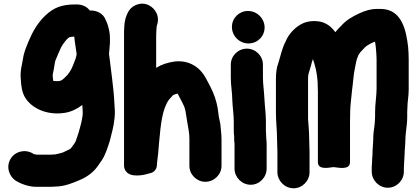

<svg xmlns="http://www.w3.org/2000/svg" viewBox="-20 -788 2246 1034"><path d="M392.8 -497.2C389.8 -476 385.6 -467.9 375.5 -441.7C364.9 -411.7 348 -386 326.5 -367.8C312.7 -355.3 307.8 -351 288 -351C279.7 -351 271.5 -351.3 266.6 -352.4C266 -358.9 265.2 -366.2 264 -375.6V-386.7C264.5 -390.6 265.6 -396.8 267.1 -402.4C271.8 -419.7 274.4 -451.7 278.1 -461.4C286.9 -481.5 299.8 -514.5 309.1 -533.2C320.4 -553 337.7 -577.4 353.5 -587.7C356.8 -588.7 369 -590.5 380 -590.9C382.7 -557.4 389.1 -528 392.8 -497.2ZM266.4 44C262.2 44.6 257.2 45 254 45H178.4C174.4 44.3 169.2 43.3 161.8 41.8C121.4 13.1 63.5 25.1 38.3 65.2C10.1 110.1 29.5 161.7 64.4 185C89.2 200.5 132.4 218 174 218H254C261.2 218 266.2 217.8 274.4 217C327.2 216.4 370.6 198.1 405.5 183.1C445.4 167 478.8 143.6 504 110C512.1 99.2 518.7 89.6 530 72.6C550 40.6 560 5.2 570.7 -27.1C570.9 -27.6 571.2 -28.6 571.3 -29.3C579.8 -65.4 592.3 -103.2 596.9 -151.3C600.7 -183.5 597.4 -205.9 596 -233.3C591.9 -318.8 576.5 -415.2 567.1 -498.3C567.6 -503.9 568.3 -510.5 568.9 -516.8L570.9 -542.5C572.1 -552.7 572.7 -564.3 572 -574V-586C572 -597.1 570.8 -608.4 568.5 -619.9C564.5 -639.7 560.5 -658.7 548.8 -681.5C537.3 -712.6 505 -733 463.5 -731.5C447.9 -752.7 422.2 -764 394 -764H384C309.7 -764 268.3 -745.3 225.9 -706.2C183 -665.2 157.4 -621.1 133.8 -565.4C121.7 -534.4 109.1 -509.5 103.3 -468.7C98.2 -436.8 87.5 -406.4 92.1 -359.7L94.1 -333.7C98.2 -297.1 107 -268.3 130.3 -242.4C169.2 -197.5 242 -166.9 328.8 -180.3C365.2 -185.9 396.7 -202.5 423.1 -222.7C424.3 -199.4 426.5 -188 425.1 -168.5C421.1 -136.9 412.6 -105.1 404 -76C399.2 -59 393.4 -46.9 387.6 -27.2C381 -13.9 371.8 -3.3 362.4 9.8C358.5 15.7 343.9 20.2 319 33C306.8 36.9 290.2 41.3 274.9 44Z M1086 191C1132.6 191 1173 152.6 1173 105V-35C1173 -66.2 1168.8 -90.8 1166.9 -116.8C1166.9 -117.3 1166.8 -118.4 1166.7 -119.1C1161.8 -148.3 1158.5 -150.9 1155.9 -179.3C1154.1 -199.1 1150.1 -216.6 1146.3 -233.7C1135.5 -277 1118.7 -311 1101 -343.9L1087 -369.9C1059.4 -421.1 1002.8 -465.9 920.9 -456.8C883.1 -451.4 850.8 -441.1 821 -422.7V-593C821 -612.5 822.8 -633.7 823.9 -646.9C831.1 -666.1 834.6 -691.5 823.3 -716.7C807.8 -751.4 762.5 -783.7 710.3 -760.3C684 -748.6 670.6 -728.4 661.8 -705.3C647.8 -671.9 648 -631.3 648 -591V104C648 113.2 650.4 122.5 655.2 130.3C670.6 154.9 699.1 157.1 718.6 157C738.4 157 757.8 153.3 772.6 149C789 144.1 803.3 144 815.6 128C827.6 112.5 824.2 100.6 825.8 88.1C830.6 50.1 832.7 36.8 836.9 -23C846 -120.7 853.5 -198.8 889.2 -250.3C895 -257.8 903.9 -266.5 913 -276.4C920.8 -279.7 927.7 -282.1 936.6 -283.9C944.6 -269.3 952.2 -254.7 960.5 -238.2C964.2 -230.2 967.5 -223.3 972.2 -213.8C977.4 -200.1 981.1 -180.6 984.2 -157.7C990.6 -109.7 1000 -81.7 1000 -38V105C1000 152 1039 191 1086 191Z M1223 -440V-370C1223 -324.9 1231 -287.9 1231 -249.5C1232.9 -204 1239 -172.4 1239 -132V-84C1239 -73.5 1239.6 -64.1 1241 -54.2V-42C1241 -32.6 1241.6 -24.1 1243 -14.2V120C1243 167.2 1282.8 207 1330 207C1377.6 207 1416 166.6 1416 120V-3.1C1417 -18.7 1414 -34.1 1414 -42C1414 -57.2 1412 -73.1 1412 -84V-132C1412 -179.1 1406 -213.7 1404 -256.1C1402.4 -295.8 1396 -334.5 1396 -370V-440C1396 -487.4 1356.7 -526 1309.5 -526C1262.3 -526 1223 -487.4 1223 -440ZM1229 -643C1229 -593.8 1269.4 -554 1318.5 -554C1366 -554 1405 -591.8 1405 -640C1405 -689.2 1363.5 -729 1315.5 -729C1268 -729 1229 -691.2 1229 -643Z M1982 113V136C1982 183 2020.8 223 2068.5 223C2116.2 223 2155 183 2155 136V117C2155 106.9 2157 92.2 2157 76C2157 65.8 2159 55.9 2159 40C2159 19.2 2163 -8.6 2163 -34C2163 -71.6 2173 -111 2173 -158V-184C2173 -191 2174 -199.5 2174 -208C2174 -240.1 2181 -266.7 2181 -307V-470C2181 -481.9 2180.7 -493.5 2179.9 -505.6L2177.9 -534.7C2177.9 -535 2177.9 -535.7 2177.8 -536.1C2167.7 -617.3 2148 -740 2029 -740H2012C1974.9 -740 1942.1 -728.7 1916.5 -716.7C1880.3 -700.2 1844.1 -680.1 1816.6 -648L1804.3 -635.7C1797.4 -628.8 1792.7 -623.1 1786 -614.6C1782.7 -618.8 1779.2 -623.3 1775.1 -628.2C1751.9 -655.4 1721.4 -671.5 1686.8 -673.9C1646.1 -677.1 1616.2 -667.7 1590.3 -650.9C1561.4 -631.7 1532.1 -600.3 1518.2 -564.4C1498 -526.9 1490.7 -484.3 1478.5 -447.4C1469.9 -424.6 1466 -394.6 1466 -367V-182C1466 -134.5 1472 -83.8 1472 -40C1472 -18.6 1474 11.7 1474 30V139C1474 186.2 1513.8 226 1561 226C1608.6 226 1647 185.6 1647 139V30C1647 7.5 1645 -21.1 1645 -43C1645 -80 1640.9 -115.5 1639 -147.7V-367C1639 -386.4 1642.4 -391.5 1648 -412.1L1653.9 -431.8C1654 -432.1 1654.2 -432.6 1654.3 -432.9L1658.2 -448.5C1659.9 -454.7 1662.4 -462.5 1665.1 -469.8C1677.2 -436 1686.8 -397.1 1690 -353.1C1690 -349.1 1690.3 -343.3 1691 -336.5V-326.2C1691.7 -315.3 1692 -308.1 1692 -298V85C1692 132.9 1762.6 111.5 1777.2 112C1794.9 112.6 1865 132.2 1865 85V-131C1865 -152.1 1865.3 -172.8 1866 -193.2C1867.2 -230.8 1873 -264.2 1875.9 -302.2C1881.6 -339.9 1883.5 -385.6 1890.3 -415.3C1895.6 -437.5 1896.5 -451.8 1901.7 -469L1910 -491C1913.4 -495.8 1916.7 -500.8 1920.5 -506.7C1926.1 -513.8 1936.4 -522.3 1947.5 -535.1C1956.9 -544.1 1987.4 -560.6 1999.6 -563.6C2002.1 -550.9 2004 -535.4 2005.1 -520.2L2007.1 -492.1C2007.7 -484.4 2008 -477.4 2008 -470V-309C2008 -272 2000 -229.5 2000 -184V-161C2000 -154.4 1999.7 -147.6 1999.1 -140L1997.2 -115C1993.3 -91.7 1990 -62.3 1990 -36C1990 -19.6 1986 16.4 1986 40V47C1984.9 54 1984 66 1984 76C1984 86.7 1982 103.6 1982 113Z"/></svg>

Font: Smoothie
Style: Bd
Weight: 700
Foundry: Cannot Into Space Fonts
Version: Version 0.8